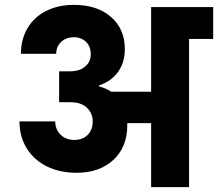

<svg xmlns="http://www.w3.org/2000/svg" viewBox="-20 -769 896 789"><path d="M856 -740V-609H757V0H601V-263H503V-254Q503 -165 446 -112Q389 -59 295 -59Q225 -59 172 -85.5Q119 -112 89.5 -160Q60 -208 60 -270H207Q207 -238 228.5 -216Q250 -194 285 -194Q320 -194 340.5 -215Q361 -236 361 -270Q361 -303 337.5 -326Q314 -349 268 -349H223V-476H268Q307 -476 330 -495.5Q353 -515 353 -546Q353 -578 333.5 -597Q314 -616 284 -616Q252 -616 231.5 -597Q211 -578 211 -548H66Q66 -607 93 -653Q120 -699 169.5 -724Q219 -749 284 -749Q379 -749 436 -699.5Q493 -650 493 -567Q493 -513 465.5 -474Q438 -435 387 -418V-414Q417 -406 437 -392H601V-740Z"/></svg>

Font: Poppins A&M
Style: Bold-A&M
Weight: 700
Designer: Ninad Kale (Devanagari), Jonny Pinhorn (Latin)
Foundry: Indian Type Foundry
Version: 4.004